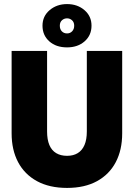

<svg xmlns="http://www.w3.org/2000/svg" viewBox="-20 -910 682 942"><path d="M406 -660H579.5V-256Q579.5 -174.5 548 -114.5Q516.5 -54.5 456 -21.2Q395.5 12 309 12Q222.5 12 161.5 -21.2Q100.5 -54.5 68.8 -114.5Q37 -174.5 37 -256V-660H211V-265.5Q211 -225 222.2 -198.5Q233.5 -172 255.5 -158.8Q277.5 -145.5 309 -145.5Q340 -145.5 361.5 -158.8Q383 -172 394.5 -198.5Q406 -225 406 -265.5ZM309 -677.5Q255 -677.5 221.8 -707.2Q188.5 -737 188.5 -784Q188.5 -830.5 223.5 -860.2Q258.5 -890 309 -890Q360 -890 394.5 -860.2Q429 -830.5 429 -784Q429 -737 395.2 -707.2Q361.5 -677.5 309 -677.5ZM309 -746Q324 -746 334 -756.5Q344 -767 344 -784Q344 -801 333.5 -810.5Q323 -820 309 -820Q294.5 -820 284 -810.5Q273.5 -801 273.5 -784Q273.5 -766.5 283.5 -756.2Q293.5 -746 309 -746Z"/></svg>

Font: League Spartan Thin ExtraBold
Style: Regular
Weight: 800
Version: Version 2.002